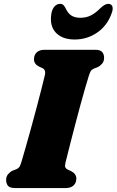

<svg xmlns="http://www.w3.org/2000/svg" viewBox="-20 -952 591 972"><path d="M311 -126.5Q307.5 -111 311.2 -104Q315 -97 323 -93.5L340.5 -85.5Q366.5 -71.5 366.5 -48.5Q366.5 -26.5 352.5 -13.2Q338.5 0 312.5 0H57Q29 0 20 -11.8Q11 -23.5 11 -41Q11 -58.5 21 -70.2Q31 -82 43.5 -88L63 -95.5Q73.5 -100 78.2 -107Q83 -114 88.5 -132.5Q96.5 -159 109.2 -203.5Q122 -248 136.5 -300.8Q151 -353.5 165 -406.2Q179 -459 190.2 -503Q201.5 -547 207.5 -573Q213 -598 195 -607L177.5 -615Q152 -628 152 -652Q152 -673.5 165.8 -686.8Q179.5 -700 206 -700H461Q488.5 -700 497.8 -688.2Q507 -676.5 507 -659.5Q507 -641.5 497 -629.8Q487 -618 474.5 -612L455 -604.5Q444 -599.5 439.8 -592.8Q435.5 -586 429.5 -567.5Q422 -544.5 410.8 -505.2Q399.5 -466 386.5 -418.2Q373.5 -370.5 360.8 -321.8Q348 -273 337.2 -230.8Q326.5 -188.5 319.5 -160.5Q312.5 -132.5 311 -126.5ZM387 -862Q416 -862 439.2 -873.5Q462.5 -885 486 -908.5Q510.5 -932.5 527.5 -932.5Q544 -932.5 548.8 -919.5Q553.5 -906.5 545.5 -885.5Q523.5 -822.5 472.2 -787.2Q421 -752 358 -752Q295 -752 262.2 -787.2Q229.5 -822.5 240.5 -885.5Q244.5 -906.5 256.2 -919.5Q268 -932.5 284.5 -932.5Q295 -932.5 301.2 -926.2Q307.5 -920 313 -908.5Q324 -884.5 341.5 -873.2Q359 -862 387 -862Z"/></svg>

Font: Fraunces 9pt S050 Black
Style: Italic
Weight: 900
Italic angle: -16°
Version: Version 1.000; ttfautohint (v1.8.3)